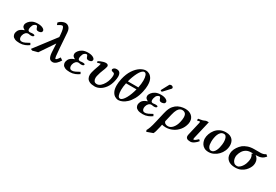

<svg xmlns="http://www.w3.org/2000/svg" viewBox="70 -1907 4842 3365"><g transform="rotate(30 2491.0 -225.0)"><path d="M193 -121Q190 -106 190 -93Q190 -65 204.5 -47Q219 -29 247 -29Q274 -29 310.5 -45.5Q347 -62 390 -87L409 -52Q377 -27 329.5 -7.5Q282 12 227 12Q163 12 128.5 -3.5Q94 -19 81 -42.5Q68 -66 68 -89Q68 -97 69.5 -104Q71 -111 72 -118Q75 -130 83.5 -149.5Q92 -169 117.5 -190.5Q143 -212 194 -229Q166 -243 151 -259Q136 -275 136 -300Q136 -305 136.5 -310.5Q137 -316 138 -322Q143 -343 165 -372Q187 -401 229.5 -423Q272 -445 339 -445Q401 -445 439.5 -424.5Q478 -404 478 -377Q478 -373 477 -370Q472 -346 449.5 -338Q427 -330 411 -330Q383 -330 373 -340.5Q363 -351 359 -364Q355 -379 347.5 -393.5Q340 -408 325 -408Q309 -408 286 -389.5Q263 -371 252 -325Q250 -314 248.5 -304.5Q247 -295 247 -288Q247 -262 259 -252.5Q271 -243 289 -243Q289 -243 291 -243.5Q293 -244 297 -244Q308 -246 322.5 -247Q337 -248 341 -248Q387 -248 387 -230Q387 -228 386 -227Q384 -216 371.5 -209Q359 -202 330 -202Q326 -202 318 -203Q310 -204 303 -205Q296 -207 289 -207.5Q282 -208 280 -208Q249 -208 226 -185Q203 -162 193 -121Z M1019 -104 1028 -100Q1003 -54 967 -21Q931 12 893 12Q846 12 825 -22.5Q804 -57 799 -127L789 -305Q740 -232 691 -159Q642 -86 592 -13L485 15L451 0L778 -428Q778 -439 777 -451.5Q776 -464 775 -476Q770 -538 761.5 -571.5Q753 -605 743.5 -617.5Q734 -630 725 -630Q711 -630 688 -619Q665 -608 637 -589L622 -634Q649 -664 686 -681Q723 -698 754 -698Q765 -698 781 -693Q797 -688 814.5 -674.5Q832 -661 844.5 -635Q857 -609 860 -567L881 -270Q889 -158 895.5 -110Q902 -62 914 -62Q922 -62 936.5 -75.5Q951 -89 979 -132Z M1209 -121Q1206 -106 1206 -93Q1206 -65 1220.5 -47Q1235 -29 1263 -29Q1290 -29 1326.5 -45.5Q1363 -62 1406 -87L1425 -52Q1393 -27 1345.5 -7.5Q1298 12 1243 12Q1179 12 1144.5 -3.5Q1110 -19 1097 -42.5Q1084 -66 1084 -89Q1084 -97 1085.5 -104Q1087 -111 1088 -118Q1091 -130 1099.5 -149.5Q1108 -169 1133.5 -190.5Q1159 -212 1210 -229Q1182 -243 1167 -259Q1152 -275 1152 -300Q1152 -305 1152.5 -310.5Q1153 -316 1154 -322Q1159 -343 1181 -372Q1203 -401 1245.5 -423Q1288 -445 1355 -445Q1417 -445 1455.5 -424.5Q1494 -404 1494 -377Q1494 -373 1493 -370Q1488 -346 1465.5 -338Q1443 -330 1427 -330Q1399 -330 1389 -340.5Q1379 -351 1375 -364Q1371 -379 1363.5 -393.5Q1356 -408 1341 -408Q1325 -408 1302 -389.5Q1279 -371 1268 -325Q1266 -314 1264.5 -304.5Q1263 -295 1263 -288Q1263 -262 1275 -252.5Q1287 -243 1305 -243Q1305 -243 1307 -243.5Q1309 -244 1313 -244Q1324 -246 1338.5 -247Q1353 -248 1357 -248Q1403 -248 1403 -230Q1403 -228 1402 -227Q1400 -216 1387.5 -209Q1375 -202 1346 -202Q1342 -202 1334 -203Q1326 -204 1319 -205Q1312 -207 1305 -207.5Q1298 -208 1296 -208Q1265 -208 1242 -185Q1219 -162 1209 -121Z M2007 -250Q1987 -163 1944.5 -104.5Q1902 -46 1849.5 -17Q1797 12 1746 12Q1681 12 1642.5 -6Q1604 -24 1587.5 -54Q1571 -84 1571 -121Q1571 -135 1573 -148.5Q1575 -162 1578 -175Q1586 -209 1595.5 -237.5Q1605 -266 1614 -291Q1621 -310 1627 -327.5Q1633 -345 1637 -361Q1643 -386 1639 -386Q1636 -386 1619.5 -382Q1603 -378 1588 -374Q1573 -370 1573 -370L1570 -397Q1584 -407 1609 -418Q1634 -429 1663 -437Q1692 -445 1715 -445Q1738 -445 1751.5 -435Q1765 -425 1765 -406Q1765 -403 1765 -400Q1765 -397 1764 -394Q1759 -369 1750 -345.5Q1741 -322 1731 -297Q1721 -272 1710.5 -242.5Q1700 -213 1691 -172Q1685 -148 1685 -125Q1685 -91 1702 -66.5Q1719 -42 1759 -42Q1796 -42 1830 -71.5Q1864 -101 1889 -146Q1914 -191 1925 -238Q1930 -262 1932.5 -280Q1935 -298 1935 -312Q1935 -338 1928 -350Q1921 -362 1911 -364Q1904 -365 1892 -368Q1880 -371 1870.5 -378Q1861 -385 1861 -397Q1861 -402 1862 -405Q1866 -419 1884 -432Q1902 -445 1933 -445Q1978 -445 1998.5 -418Q2019 -391 2019 -341Q2019 -303 2007 -250Z M2087 -334Q2114 -450 2165 -527Q2216 -604 2276.5 -642.5Q2337 -681 2391 -681Q2426 -681 2461.5 -660.5Q2497 -640 2520.5 -594Q2544 -548 2544 -470Q2544 -442 2540 -408Q2536 -374 2527 -334Q2505 -237 2467.5 -171Q2430 -105 2386.5 -64.5Q2343 -24 2300.5 -6Q2258 12 2225 12Q2187 12 2151.5 -10Q2116 -32 2093.5 -78.5Q2071 -125 2071 -201Q2071 -230 2075 -263.5Q2079 -297 2087 -334ZM2376 -644Q2351 -644 2325.5 -617.5Q2300 -591 2277.5 -547.5Q2255 -504 2236.5 -454Q2218 -404 2207 -357H2419Q2436 -439 2436 -504Q2436 -566 2421 -605Q2406 -644 2376 -644ZM2408 -311H2196Q2179 -232 2179 -165Q2179 -105 2193.5 -65Q2208 -25 2238 -25Q2262 -25 2286.5 -49.5Q2311 -74 2334 -115Q2357 -156 2376 -207Q2395 -258 2408 -311Z M2902 -680Q2916 -680 2929.5 -670.5Q2943 -661 2943 -647V-643Q2941 -633 2934 -626L2821 -504Q2817 -500 2811.5 -498.5Q2806 -497 2803 -497Q2798 -497 2791.5 -501Q2785 -505 2785 -510Q2785 -516 2788 -522L2865 -665Q2870 -673 2882 -676.5Q2894 -680 2902 -680ZM2684 -121Q2681 -106 2681 -93Q2681 -65 2695.5 -47Q2710 -29 2738 -29Q2765 -29 2801.5 -45.5Q2838 -62 2881 -87L2900 -52Q2868 -27 2820.5 -7.5Q2773 12 2718 12Q2654 12 2619.5 -3.5Q2585 -19 2572 -42.5Q2559 -66 2559 -89Q2559 -97 2560.5 -104Q2562 -111 2563 -118Q2566 -130 2574.5 -149.5Q2583 -169 2608.5 -190.5Q2634 -212 2685 -229Q2657 -243 2642 -259Q2627 -275 2627 -300Q2627 -305 2627.5 -310.5Q2628 -316 2629 -322Q2634 -343 2656 -372Q2678 -401 2720.5 -423Q2763 -445 2830 -445Q2892 -445 2930.5 -424.5Q2969 -404 2969 -377Q2969 -373 2968 -370Q2963 -346 2940.5 -338Q2918 -330 2902 -330Q2874 -330 2864 -340.5Q2854 -351 2850 -364Q2846 -379 2838.5 -393.5Q2831 -408 2816 -408Q2800 -408 2777 -389.5Q2754 -371 2743 -325Q2741 -314 2739.5 -304.5Q2738 -295 2738 -288Q2738 -262 2750 -252.5Q2762 -243 2780 -243Q2780 -243 2782 -243.5Q2784 -244 2788 -244Q2799 -246 2813.5 -247Q2828 -248 2832 -248Q2878 -248 2878 -230Q2878 -228 2877 -227Q2875 -216 2862.5 -209Q2850 -202 2821 -202Q2817 -202 2809 -203Q2801 -204 2794 -205Q2787 -207 2780 -207.5Q2773 -208 2771 -208Q2740 -208 2717 -185Q2694 -162 2684 -121Z M3050 204 2928 248 2916 218Q2931 195 2949 146Q2967 97 2988 3L3032 -186Q3048 -253 3066 -291Q3084 -329 3103.5 -350Q3123 -371 3140 -386Q3180 -418 3229.5 -431.5Q3279 -445 3319 -445Q3405 -445 3454 -401Q3503 -357 3503 -288Q3503 -277 3501.5 -265.5Q3500 -254 3498 -242Q3480 -165 3432.5 -108Q3385 -51 3320 -20Q3255 11 3182 11Q3159 11 3140 8Q3121 5 3106 1Q3104 9 3102.5 18Q3101 27 3099 36Q3097 48 3093.5 62Q3090 76 3087 87Q3080 122 3070.5 153Q3061 184 3050 204ZM3359 -200Q3372 -255 3372 -295Q3372 -354 3347 -376.5Q3322 -399 3284 -399Q3264 -399 3241.5 -387Q3219 -375 3198 -339Q3177 -303 3160 -232L3124 -79Q3131 -51 3154 -38.5Q3177 -26 3205 -26Q3257 -26 3299 -74.5Q3341 -123 3359 -200Z M3794 -445 3710 -83Q3707 -70 3707 -61Q3707 -48 3715 -48Q3729 -48 3751 -64Q3773 -80 3797 -104L3822 -79Q3796 -44 3756.5 -16Q3717 12 3680 12Q3632 12 3610.5 -4.5Q3589 -21 3589 -52Q3589 -60 3590.5 -67.5Q3592 -75 3593 -83L3652 -337Q3658 -363 3658 -371Q3658 -378 3653 -378Q3646 -378 3635 -376Q3624 -374 3597 -369L3600 -405Q3614 -407 3641.5 -412.5Q3669 -418 3687 -422Q3695 -425 3705 -429Q3715 -433 3722 -436Q3731 -440 3738.5 -442.5Q3746 -445 3757 -445Z M3875 -165Q3875 -210 3892 -258.5Q3909 -307 3942.5 -349.5Q3976 -392 4027 -418Q4078 -444 4145 -444Q4197 -444 4231 -428.5Q4265 -413 4284.5 -388.5Q4304 -364 4312 -335Q4320 -306 4320 -279Q4320 -220 4297.5 -167.5Q4275 -115 4236 -75Q4197 -35 4148.5 -12.5Q4100 10 4049 10Q3995 10 3961 -9.5Q3927 -29 3908.5 -57.5Q3890 -86 3882.5 -115.5Q3875 -145 3875 -165ZM4001 -173Q4001 -112 4014.5 -81.5Q4028 -51 4045.5 -41.5Q4063 -32 4074 -32Q4103 -32 4124 -50.5Q4145 -69 4159 -98Q4173 -127 4181 -160Q4189 -193 4192.5 -223Q4196 -253 4196 -272Q4196 -303 4190 -332.5Q4184 -362 4169 -382Q4154 -402 4126 -402Q4090 -402 4065.5 -379Q4041 -356 4027 -320Q4013 -284 4007 -245Q4001 -206 4001 -173Z M4503 -369Q4537 -395 4591.5 -415Q4646 -435 4722 -435H4852Q4874 -435 4900.5 -442.5Q4927 -450 4948 -465L4982 -436Q4952 -398 4911.5 -378.5Q4871 -359 4817 -359H4791Q4821 -339 4838.5 -307Q4856 -275 4856 -233Q4856 -210 4850 -184Q4845 -162 4827.5 -129.5Q4810 -97 4778.5 -64.5Q4747 -32 4699.5 -10Q4652 12 4587 12Q4492 12 4440.5 -33Q4389 -78 4389 -151Q4389 -178 4395 -205Q4406 -249 4434.5 -292Q4463 -335 4503 -369ZM4602 -26Q4628 -26 4655 -47.5Q4682 -69 4704.5 -105.5Q4727 -142 4737 -187Q4741 -203 4744 -219.5Q4747 -236 4747 -254Q4747 -276 4741 -298.5Q4735 -321 4718 -343Q4725 -347 4733 -352.5Q4741 -358 4740 -359H4700Q4644 -359 4604.5 -336Q4565 -313 4540.5 -274.5Q4516 -236 4505 -189Q4503 -181 4502 -171.5Q4501 -162 4501 -151Q4501 -122 4511.5 -93Q4522 -64 4544 -45Q4566 -26 4602 -26Z"/></g></svg>

Font: Libertinus Serif Semibold Italic
Style: Regular
Weight: 600
Italic angle: -11.5°
Designer: Philipp H. Poll, Khaled Hosny
Foundry: Caleb Maclennan
Version: Version 7.051;RELEASE